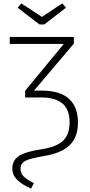

<svg xmlns="http://www.w3.org/2000/svg" viewBox="-20 -900 525 1123"><path d="M211 -757 83 -855 105 -880 225 -801 344 -880 366 -855 239 -757ZM436 -184Q436 -97 387 -50.5Q338 -4 240 12Q183 22 154.5 30.5Q126 39 113 52Q100 65 100 87Q100 113 118 131.5Q136 150 178 171L162 203Q107 179 79.5 151Q52 123 52 85Q52 38 90.5 12.5Q129 -13 222 -27Q310 -40 348.5 -76.5Q387 -113 387 -184Q387 -260 345 -295Q303 -330 220 -330H127V-369L353 -643H37V-684H412V-645L179 -370H224Q331 -370 383.5 -322Q436 -274 436 -184Z"/></svg>

Font: FiraGO ExtraLight
Style: Regular
Weight: 200
Designer: bBox Type
Foundry: bBox Type GmbH
Version: Version 1.001